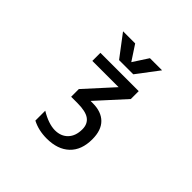

<svg xmlns="http://www.w3.org/2000/svg" viewBox="-232 -998 1464 1464"><g transform="rotate(45 500.0 -266.0)"><path d="M305.7 86.9Q392.6 139.6 462.9 140.6Q528.3 140.6 567.4 99.6Q606.4 58.6 606.4 -12.7Q606.4 -70.3 566.9 -99.1Q527.3 -127.9 437.5 -127.9H370.1V-210.9L574.2 -435.5H291V-522.5H704.1V-437.5L497.1 -210H521.5Q613.3 -210 663.6 -160.2Q713.9 -110.4 713.9 -12.7Q713.9 103.5 647.5 166.5Q581.1 229.5 462.9 229.5Q375 229.5 305.7 193.4ZM507.8 -638.7 586.9 -760.7H717.8L584 -584H430.7L296.9 -760.7H427.7Z"/></g></svg>

Font: GenEi Gothic M SemiBold
Style: Regular
Weight: 500
Designer: o_tamon (Modified); [Source Han Sans]
Ryoko NISHIZUKA  (kana & ideographs); Paul D. Hunt (Latin, Greek & Cyrillic); Wenl
Version: Version 1.1a;Original Version 1.004